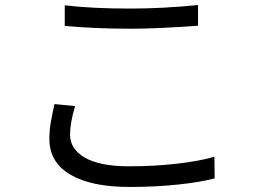

<svg xmlns="http://www.w3.org/2000/svg" viewBox="-20 -722 1040 762"><path d="M237 -701Q341 -688 499 -688Q624 -688 766 -702V-620Q605 -608 499 -608Q361 -608 237 -619ZM278 -301Q258 -234 258 -188Q258 -130 317.5 -96Q377 -62 492 -62Q594 -62 684 -72.5Q774 -83 831 -100L832 -14Q776 1 686 10.5Q596 20 494 20Q342 20 259 -29Q176 -78 176 -170Q176 -204 181 -233Q186 -262 196 -309Z"/></svg>

Font: Noto Sans SC
Style: Regular
Weight: 400
Designer: Ryoko NISHIZUKA ____ (kana & ideographs); Paul D. Hunt (Latin, Greek & Cyrillic); Wenlong ZHANG ___ (bopomofo); Sandoll 
Foundry: Adobe Systems Incorporated
Version: Version 1.004